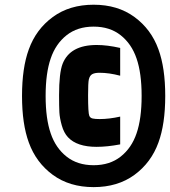

<svg xmlns="http://www.w3.org/2000/svg" viewBox="-20 -863 717 810"><path d="M487 -253.9Q432.3 -243.5 387.4 -243.5Q304.7 -243.5 266.9 -283.9Q249.3 -302.7 240.6 -334Q231.8 -365.2 230.5 -389.3Q229.2 -413.4 229.2 -460.9Q229.2 -555.3 244.1 -593.8Q275.4 -673.2 388 -673.2Q432.3 -673.2 487 -660.8V-543.6Q440.1 -556 399.7 -556Q379.6 -556 369.1 -550.1Q358.7 -544.3 354.8 -528Q351.6 -514.3 351.6 -460.9Q351.6 -386.1 356.8 -374.3Q360.7 -365.2 371.1 -363Q381.5 -360.7 400.4 -360.7Q440.8 -360.7 487 -371.1ZM194 -616.5Q172.5 -554.7 172.5 -458.3Q172.5 -362 194 -300.1Q214.8 -238.9 260.7 -202.5Q306.6 -166 375 -166Q443.4 -166 489.3 -202.5Q535.2 -238.9 556 -300.1Q577.5 -362 577.5 -458.3Q577.5 -554.7 556 -616.5Q535.2 -677.7 489.3 -714.2Q443.4 -750.7 375 -750.7Q306.6 -750.7 260.7 -714.2Q214.8 -677.7 194 -616.5ZM648.4 -654.9Q677.1 -576.8 677.1 -458.3Q677.1 -339.8 648.4 -261.7Q617.8 -177.1 547.2 -125.3Q476.6 -73.6 375 -73.6Q273.4 -73.6 202.8 -125.3Q132.2 -177.1 101.6 -261.7Q72.9 -339.8 72.9 -458.3Q72.9 -576.8 101.6 -654.9Q132.2 -739.6 202.8 -791.3Q273.4 -843.1 375 -843.1Q476.6 -843.1 547.2 -791.3Q617.8 -739.6 648.4 -654.9Z"/></svg>

Font: Monoid
Style: Bold
Weight: 700
Width: 4
Designer: Andreas Larsen (@larsenwork)
Version: Version 0.61